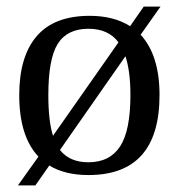

<svg xmlns="http://www.w3.org/2000/svg" viewBox="-20 -519 540 580"><path d="M464.8 -499 404.8 -414.1Q461.9 -352.1 461.9 -231.9Q461.9 9.8 247.1 9.8Q176.3 9.8 128.9 -19L86.9 41H34.2L96.2 -45.9Q38.1 -106.9 38.1 -231.9Q38.1 -348.1 90.8 -409.7Q143.6 -471.2 251 -471.2Q323.7 -471.2 373 -439.9L414.1 -499ZM126 -231.9Q126 -153.3 140.1 -108.9L337.9 -391.1Q307.6 -432.1 247.1 -432.1Q183.1 -432.1 154.5 -386.7Q126 -341.3 126 -231.9ZM374 -231.9Q374 -303.7 358.9 -349.1L161.1 -65.9Q190.4 -28.8 247.1 -28.8Q311.5 -28.8 342.8 -76.7Q374 -124.5 374 -231.9Z"/></svg>

Font: Tinos
Style: Regular
Weight: 400
Designer: Steve Matteson
Foundry: Monotype Imaging Inc.
Version: Version 1.23